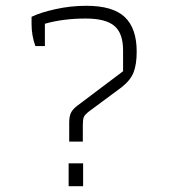

<svg xmlns="http://www.w3.org/2000/svg" viewBox="-20 -643 585 663"><path d="M219 -220Q219 -241 225 -253.5Q231 -266 247 -278L405 -397V-469Q405 -528 375 -553.5Q345 -579 276 -579Q198 -579 135 -561V-484H102Q89 -521 89 -559V-585Q120 -600 172 -611.5Q224 -623 278 -623Q370 -623 411 -584Q452 -545 452 -465Q452 -420 441 -392.5Q430 -365 399 -341L287 -258Q273 -247 269.5 -239Q266 -231 266 -211V-154H219ZM217 -79H267V0H217Z"/></svg>

Font: Athiti Light
Style: Regular
Weight: 300
Designer: CadsonDemak Team
Foundry: CadsonDemak
Version: Version 1.033